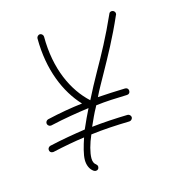

<svg xmlns="http://www.w3.org/2000/svg" viewBox="-76 -444 497 565"><g transform="rotate(-15 172.5 -161.0)"><path d="M148 60C154 60 158 56 158 50C158 46 156 44 154 42C148 38 145 31 145 21C145 4 152 -22 163 -47C202 -52 240 -54 281 -55C286 -55 291 -60 291 -65C291 -70 286 -75 281 -75C243 -74 208 -72 171 -68C180 -88 188 -106 196 -120L199 -126C230 -130 261 -131 294 -132C300 -132 304 -136 304 -142C304 -148 300 -152 294 -152C265 -151 237 -150 210 -148C220 -169 232 -189 244 -211C269 -256 296 -304 324 -368C325 -369 325 -370 325 -372C325 -378 320 -382 315 -382C311 -382 307 -380 306 -376C278 -313 252 -266 226 -220C212 -195 199 -171 186 -145C138 -189 103 -262 103 -361C103 -366 98 -371 93 -371C88 -371 83 -366 83 -361C83 -265 115 -190 160 -142C126 -138 91 -132 52 -123C48 -122 44 -118 44 -113C44 -108 48 -103 54 -103H56C100 -113 138 -119 175 -124C167 -108 157 -87 148 -66C114 -61 78 -55 38 -46C34 -45 30 -41 30 -36C30 -30 34 -26 40 -26C41 -26 42 -26 42 -26C78 -34 110 -40 140 -44C132 -20 125 4 125 21C125 35 130 50 142 58C144 59 146 60 148 60Z"/></g></svg>

Font: Mistral SingleLine Outline
Style: Regular
Weight: 300
Designer: François Chastanet, Élisa Garzelli, Anais Alves, Morgane Autin
Foundry: institut supérieur des arts et du design Toulouse / isdaT
Version: Version 1.000;Glyphs 3.3 (3337)